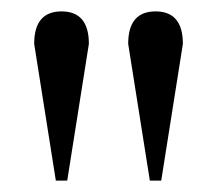

<svg xmlns="http://www.w3.org/2000/svg" viewBox="-20 -734 381 337"><path d="M301 -657 263 -417H243L205 -657Q205 -714 253 -714Q301 -714 301 -657ZM136 -657 98 -417H78L40 -657Q40 -714 88 -714Q136 -714 136 -657Z"/></svg>

Font: Apparatus SIL
Style: Bold
Weight: 700
Version: Version 1.0